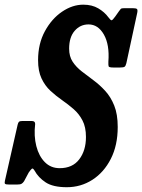

<svg xmlns="http://www.w3.org/2000/svg" viewBox="-71 -785 609 822"><path d="M225 -576.5Q225 -543.5 240 -520.8Q255 -498 278.8 -479.5Q302.5 -461 329 -441.5Q355.5 -422 379.2 -396.2Q403 -370.5 418 -333.2Q433 -296 433 -241.5Q433 -163 403.5 -105Q374 -47 324.5 -15.2Q275 16.5 215 16.5Q156 16.5 124.5 -4.2Q93 -25 77 -54.5Q70 -66 65.8 -63Q61.5 -60 52 -46.5L32 -9Q27 -1.5 21.2 1.8Q15.5 5 3 5H-32.5Q-45.5 5 -49 2.2Q-52.5 -0.5 -50 -11L4.5 -251Q6.5 -260 10.2 -263.5Q14 -267 24.5 -267H65Q80 -267 79.5 -254Q73.5 -202.5 84.5 -159.5Q95.5 -116.5 121 -90.8Q146.5 -65 184.5 -65Q239.5 -65 268.2 -102.8Q297 -140.5 297 -198.5Q297 -241 282.2 -269.2Q267.5 -297.5 244.2 -317.8Q221 -338 194.8 -356.2Q168.5 -374.5 145 -396.2Q121.5 -418 106.8 -449.2Q92 -480.5 92 -527.5Q92 -597.5 121 -651Q150 -704.5 194.5 -734.8Q239 -765 285.5 -765Q323 -765 349.8 -749.2Q376.5 -733.5 393 -711Q402.5 -698 406.8 -698.2Q411 -698.5 422.5 -714.5L438 -736.5Q443 -743.5 446 -746.8Q449 -750 460.5 -750H497Q512 -750 515.5 -746.2Q519 -742.5 516.5 -730L470 -514.5Q467 -502 462 -499Q457 -496 443 -496H414Q395.5 -496 394 -501.2Q392.5 -506.5 393 -521Q398.5 -593.5 373.8 -637Q349 -680.5 308 -680.5Q272.5 -680.5 248.8 -653.2Q225 -626 225 -576.5Z"/></svg>

Font: Besley* Condensed Semi
Style: Italic
Weight: 600
Width: 3
Italic angle: -13°
Designer: Owen Earl
Foundry: indestructible type*
Version: Version 3.000; ttfautohint (v1.8.3)